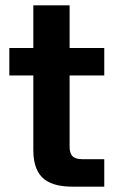

<svg xmlns="http://www.w3.org/2000/svg" viewBox="-20 -700 436 720"><path d="M105 -680V-520H15V-417H105V-137C105 -26 168 0 255 0H371V-103H290C253 -103 241 -118 241 -151V-417H371V-520H241V-680Z"/></svg>

Font: Aspekta 650
Style: Regular
Weight: 650
Designer: Ivo Dolenc
Version: Version 2.000